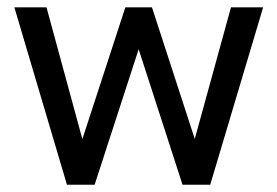

<svg xmlns="http://www.w3.org/2000/svg" viewBox="-20 -508 762 528"><path d="M164.1 0 19.5 -487.8H107.9L206.5 -125.5L324.7 -487.8H397.9L515.6 -126L615.2 -487.8H703.6L558.1 0H481.9L361.3 -372.6L240.2 0Z"/></svg>

Font: HK Grotesk Medium Legacy
Style: Regular
Weight: 500
Designer: Alfredo Marco Pradil
Foundry: Hanken Design Co.
Version: Version 2.022;PS 002.022;hotconv 1.0.88;makeotf.lib2.5.64775